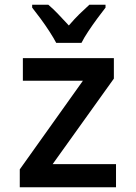

<svg xmlns="http://www.w3.org/2000/svg" viewBox="-20 -786 570 806"><path d="M63 0V-75L328 -447H76V-542H458V-456L201 -97H467V0ZM216 -606Q205 -627 187.5 -654Q170 -681 150.5 -707.5Q131 -734 115 -754V-766H183Q202 -750 224 -727Q246 -704 269 -679Q293 -707 313 -726.5Q333 -746 355 -766H423V-754Q408 -735 388.5 -708.5Q369 -682 351 -655Q333 -628 322 -606Z"/></svg>

Font: Noto Sans Mono Condensed SemiBold
Style: Regular
Weight: 600
Width: 3
Designer: Monotype Design Team
Foundry: Monotype Imaging Inc.
Version: Version 2.014